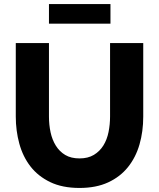

<svg xmlns="http://www.w3.org/2000/svg" viewBox="-20 -923 787 949"><path d="M373 -140Q415 -140 444 -157.5Q473 -175 491 -204Q509 -233 516.5 -270.5Q524 -308 524 -347V-710H688V-347Q688 -273 669.5 -209Q651 -145 612.5 -97Q574 -49 514.5 -21.5Q455 6 373 6Q288 6 228 -23Q168 -52 130.5 -100.5Q93 -149 75.5 -213Q58 -277 58 -347V-710H222V-347Q222 -306 230 -269Q238 -232 256 -203Q274 -174 302.5 -157Q331 -140 373 -140ZM222 -806V-903H526V-806Z"/></svg>

Font: Boldmen
Style: Bold
Weight: 700
Designer: Matt McInerney, Pablo Impallari, Rodrigo Fuenzalida
Foundry: LIVING CONCEPT
Version: Version 1.000